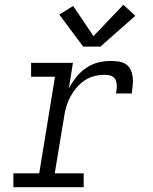

<svg xmlns="http://www.w3.org/2000/svg" viewBox="-20 -783 640 803"><path d="M36 0V-58H144L210 -462H110V-520H285L268 -414Q281 -438 298.5 -460Q316 -482 339 -498Q362 -514 388 -521Q414 -528 440 -528Q457 -528 474 -526Q491 -524 505 -515.5Q519 -507 526 -492Q533 -477 535 -460.5Q537 -444 535 -426.5Q533 -409 531 -392H465Q467 -402 468 -411.5Q469 -421 468 -430.5Q467 -440 463.5 -448.5Q460 -457 452.5 -462Q445 -467 435.5 -468.5Q426 -470 417 -470Q395 -470 373.5 -464.5Q352 -459 333 -446Q314 -433 299 -415Q284 -397 273.5 -377Q263 -357 257 -336Q251 -315 248 -294L209 -58H330V0ZM328 -588 228 -722 286 -758 371 -632 496 -763 546 -717 400 -588Z"/></svg>

Font: Iosevka Etoile Light Oblique
Style: Regular
Weight: 300
Italic angle: -9°
Designer: Belleve Invis
Foundry: Belleve Invis
Version: Version 15.5.2; ttfautohint (v1.8.4)